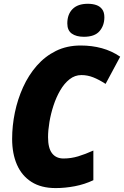

<svg xmlns="http://www.w3.org/2000/svg" viewBox="-20 -959 639 989"><path d="M266.6 9.8Q191.9 9.8 142.1 -22Q92.3 -53.7 67.4 -110.6Q42.5 -167.5 42.5 -243.7Q42.5 -311 56.6 -379.4Q70.8 -447.8 98.9 -509.8Q127 -571.8 169.4 -620.4Q211.9 -668.9 268.3 -696.8Q324.7 -724.6 395.5 -724.6Q453.6 -724.6 504.4 -710.7Q555.2 -696.8 599.1 -667L523.9 -526.9Q489.3 -549.3 459.7 -560.8Q430.2 -572.3 399.4 -572.3Q365.7 -572.3 338.4 -550.8Q311 -529.3 290.3 -493.7Q269.5 -458 255.6 -415.5Q241.7 -373 234.6 -330.3Q227.5 -287.6 227.5 -252.4Q227.5 -195.8 248.3 -169.2Q269 -142.6 307.1 -142.6Q345.7 -142.6 382.3 -153.6Q418.9 -164.6 460.9 -183.6V-30.8Q415.5 -9.3 365.5 0.2Q315.4 9.8 266.6 9.8ZM412.1 -769.5Q372.6 -769.5 349.6 -786.1Q326.7 -802.7 326.7 -838.4Q326.7 -885.3 353.8 -912.4Q380.9 -939.5 432.1 -939.5Q457 -939.5 476.1 -932.9Q495.1 -926.3 506.3 -911.1Q517.6 -896 517.6 -870.1Q517.6 -827.6 492.7 -798.6Q467.8 -769.5 412.1 -769.5Z"/></svg>

Font: Open Sans SemiCondensed ExtraBold
Style: Italic
Weight: 800
Width: 4
Italic angle: -12°
Designer: Monotype Design Team
Foundry: Monotype Imaging Inc.
Version: Version 3.003